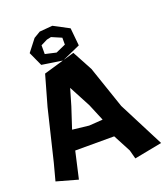

<svg xmlns="http://www.w3.org/2000/svg" viewBox="-160 -998 985 1126"><g transform="rotate(-20 333.0 -435.5)"><path d="M3.9 -21.5 136.7 15.6 174.8 -152.3H418L475.6 -43L490.2 11.7L663.1 -21.5L517.6 -305.7L427.7 -569.3L360.4 -694.3L293 -674.8L405.3 -724.6L394.5 -835L298.8 -885.7L217.8 -878.9L176.8 -854.5L119.1 -780.3L159.2 -692.4L287.1 -672.9L163.1 -636.7L109.4 -447.3L32.2 -127.9ZM242.2 -404.3 272.5 -507.8 343.8 -373 387.7 -267.6 301.8 -261.7 199.2 -273.4ZM241.2 -820.3 268.6 -826.2 330.1 -799.8V-756.8L268.6 -729.5L200.2 -745.1V-799.8Z"/></g></svg>

Font: MaokenAssortedSans-TC
Style: Regular
Weight: 500
Version: Version 0.83